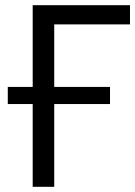

<svg xmlns="http://www.w3.org/2000/svg" viewBox="-20 -720 522 740"><path d="M481 -626H189V-385H404V-319H189V0H106V-319H10V-385H106V-700H481Z"/></svg>

Font: PT Sans
Style: Regular
Weight: 400
Version: Version 2.003W OFL; ttfautohint (v1.6)